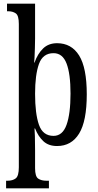

<svg xmlns="http://www.w3.org/2000/svg" viewBox="-20 -780 532 1040"><path d="M13 240V199H20Q49 199 65.5 186Q82 173 82 126V-650Q82 -696 65.5 -707.5Q49 -719 25 -719H18V-760H170V-570Q170 -548 169 -519Q168 -490 167 -467.5Q166 -445 165 -441H167Q184 -489 213.5 -517.5Q243 -546 289 -546Q367 -546 408.5 -479.5Q450 -413 450 -269Q450 -124 408.5 -56.5Q367 11 289 11Q243 11 215 -15Q187 -41 170 -84H167Q168 -77 169 -43Q170 -9 170 33V131Q170 176 187 187.5Q204 199 232 199H245V240ZM270 -44Q319 -44 340.5 -104Q362 -164 362 -273Q362 -380 340.5 -436Q319 -492 270 -492Q212 -492 191 -433.5Q170 -375 170 -272Q170 -164 191 -104Q212 -44 270 -44Z"/></svg>

Font: Noto Serif ExtraCondensed
Style: Regular
Weight: 400
Width: 2
Designer: Monotype Design Team
Foundry: Monotype Imaging Inc.
Version: Version 2.015